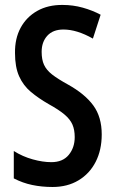

<svg xmlns="http://www.w3.org/2000/svg" viewBox="-20 -744 464 774"><path d="M390.1 -202.1Q390.1 -139.2 365.7 -91.6Q341.3 -43.9 296.6 -17.1Q252 9.8 191.9 9.8Q148.4 9.8 109.9 1.7Q71.3 -6.3 35.6 -24.9V-135.3Q71.3 -112.8 111.8 -101.6Q152.3 -90.3 187 -90.3Q232.9 -90.3 257.1 -119.6Q281.2 -148.9 281.2 -191.4Q281.2 -220.7 272 -241.9Q262.7 -263.2 240.2 -282.2Q217.8 -301.3 177.2 -323.7Q135.3 -347.7 104.5 -373.5Q73.7 -399.4 57.1 -436.5Q40.5 -473.6 40.5 -530.3Q39.6 -588.4 63.2 -632.1Q86.9 -675.8 130.4 -700.2Q173.8 -724.6 232.4 -724.1Q274.4 -724.1 313.7 -713.1Q353 -702.1 385.7 -684.6L354.5 -588.4Q290 -625 235.8 -625Q193.4 -625 170.7 -599.9Q147.9 -574.7 147.9 -535.2Q147.9 -503.4 157.5 -482.7Q167 -461.9 189.9 -443.8Q212.9 -425.8 253.9 -403.3Q322.3 -365.2 356.2 -318.8Q390.1 -272.5 390.1 -202.1Z"/></svg>

Font: Open Sans Condensed SemiBold
Style: Regular
Weight: 600
Width: 3
Designer: Monotype Design Team
Foundry: Monotype Imaging Inc.
Version: Version 3.000; ttfautohint (v1.8.4)